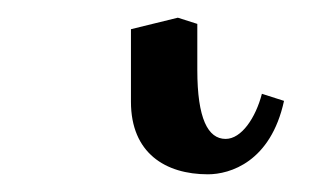

<svg xmlns="http://www.w3.org/2000/svg" viewBox="-20 41 371 217"><path d="M128 74V156C128 214 167 238 215 238C240 238 286 224 301 155L276 147C269 174 253 198 235 198C215 198 203 175 203 120V68L181 61Z"/></svg>

Font: Libertinus Math
Style: Regular
Weight: 400
Designer: Philipp H. Poll
Foundry: Khaled Hosny
Version: Version 6.2